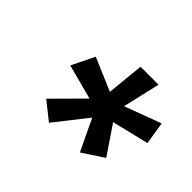

<svg xmlns="http://www.w3.org/2000/svg" viewBox="-82 -864 649 649"><g transform="rotate(45 242.5 -539.5)"><path d="M261 -535 279 -716H365L323 -535ZM297 -506 288 -565 465 -631 478 -550ZM339 -366 266 -519 320 -556 415 -416ZM194 -363 130 -414 268 -553 315 -517ZM278 -506 108 -551 148 -633 307 -565Z"/></g></svg>

Font: Figtree Light SemiBold
Style: Italic
Weight: 600
Italic angle: -9.5°
Version: Version 2.001;gftools[0.9.30]